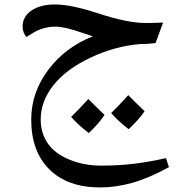

<svg xmlns="http://www.w3.org/2000/svg" viewBox="-20 -490 788 850"><path d="M160.2 39.1Q160.2 99.6 191.7 145Q223.1 190.4 287.6 216.8Q352.1 243.2 426.8 243.2Q507.3 243.2 575.7 234.6Q644 226.1 714.8 210L728 250Q638.2 299.3 564.9 319.6Q491.7 339.8 423.8 339.8Q279.3 339.8 198.7 260Q118.2 180.2 118.2 39.1Q118.2 -80.1 193.8 -180.9Q269.5 -281.7 391.1 -329.1L344.2 -344.7Q266.1 -372.1 226.1 -372.1Q170.9 -372.1 124.5 -343.3L97.2 -326.2Q90.3 -333 85.2 -345.5Q80.1 -357.9 80.1 -372.1Q80.1 -417 119.6 -443.6Q159.2 -470.2 222.2 -470.2Q261.2 -470.2 308.3 -460.2Q355.5 -450.2 419.9 -429.2Q545.4 -388.2 625 -388.2H643.6L702.1 -390.1L668.9 -299.8Q637.7 -294.9 600.1 -294.9Q489.3 -286.1 380.9 -234.9Q272.5 -183.6 216.3 -112.5Q160.2 -41.5 160.2 39.1ZM442.9 19Q416 58.6 373 99.1Q324.7 62 294.9 27.3Q317.9 6.3 371.1 -51.8Q381.3 -40.5 442.9 19ZM620.1 2.4Q594.7 39.6 549.8 82Q502.4 45.9 472.2 10.3Q492.7 -8.3 547.9 -68.8Q558.6 -57.1 620.1 2.4Z"/></svg>

Font: Droid Arabic Naskh Colored
Style: Regular
Weight: 400
Designer: Pascal Zoghbi
Foundry: Ascender Corporation
Version: Version 1.00